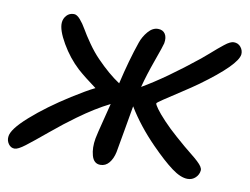

<svg xmlns="http://www.w3.org/2000/svg" viewBox="-73 -623 900 691"><g transform="rotate(10 376.5 -277.0)"><path d="M18.1 -22Q4.4 -22 -4.2 -33.9Q-12.7 -45.9 -11.2 -60.1Q-9.8 -87.4 47.6 -138.2Q105 -189 186 -240.2Q236.3 -272 267.1 -287.1Q223.1 -319.3 196.8 -342.8Q159.7 -377 132.3 -424.1Q105 -471.2 106.9 -498Q107.9 -513.2 118.2 -524.7Q128.4 -536.1 145 -536.1Q155.8 -536.1 168 -522.2Q180.2 -508.3 191.2 -489Q202.1 -469.7 221.9 -441.4Q241.7 -413.1 262.2 -392.1Q307.1 -345.7 348.1 -318.8Q368.7 -407.7 392.1 -475.1Q399.9 -498 416.3 -517.1Q432.6 -536.1 452.1 -536.1Q470.2 -536.1 478.5 -523.2Q486.8 -510.3 482.9 -488.8Q480.5 -478 460.2 -421.6Q439.9 -365.2 428.2 -319.8Q510.7 -367.7 623 -458Q633.8 -466.8 649.7 -480.7Q665.5 -494.6 675 -502.7Q684.6 -510.7 695.6 -519.5Q706.5 -528.3 714.8 -532.2Q723.1 -536.1 729 -536.1Q745.1 -536.1 754.6 -524.4Q764.2 -512.7 763.2 -498Q759.3 -459 632.8 -367.2Q610.4 -351.1 573.5 -327.1Q536.6 -303.2 514.4 -288.3Q492.2 -273.4 492.2 -271Q492.2 -266.6 502.7 -252Q513.2 -237.3 535.6 -213.4Q558.1 -189.5 585 -166Q600.6 -151.9 619.6 -136Q638.7 -120.1 650.4 -110.8Q662.1 -101.6 672.6 -91.8Q683.1 -82 687.7 -74.7Q692.4 -67.4 691.9 -61Q690.4 -45.4 678.7 -34.2Q667 -22.9 649.9 -22.9Q624.5 -22.9 591.6 -47.4Q558.6 -71.8 512.2 -119.1Q451.7 -180.7 412.1 -246.1Q407.7 -220.7 396.2 -154.5Q384.8 -88.4 381.8 -73.2Q376.5 -48.8 363.8 -33.4Q351.1 -18.1 332 -18.1Q308.1 -18.1 300.3 -45.9Q292.5 -73.7 298.8 -108.9Q302.7 -128.9 314 -172.4Q325.2 -215.8 331.1 -240.2Q278.3 -213.9 217.8 -169.9Q177.7 -141.1 129.6 -101.1Q81.5 -61 55.9 -41.5Q30.3 -22 18.1 -22Z"/></g></svg>

Font: Shantell Sans Bouncy
Style: Italic
Weight: 400
Italic angle: -11.31°
Designer: Stephen Nixon, Anya Danilova, Shantell Martin
Foundry: Arrow Type
Version: Version 1.006;[9816181b4]